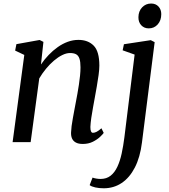

<svg xmlns="http://www.w3.org/2000/svg" viewBox="-20 -784 932 1059"><path d="M206 -428.5Q225 -456.5 248.5 -481Q272 -505.5 298.5 -524.2Q325 -543 353.8 -553.5Q382.5 -564 412.5 -564Q465.5 -564 496.8 -532.2Q528 -500.5 528 -422Q528 -401 523.8 -370.2Q519.5 -339.5 513.8 -306.5Q508 -273.5 503 -246Q498.5 -220 493 -191Q487.5 -162 483.5 -133.8Q479.5 -105.5 478.5 -83.5Q478.5 -66.5 482.2 -59Q486 -51.5 492.5 -51.5Q502 -51.5 513.2 -57.2Q524.5 -63 539.5 -76.5L552 -51Q547.5 -44 532 -29.2Q516.5 -14.5 492.2 -2.2Q468 10 436.5 10Q413 10 398.5 2.2Q384 -5.5 377.5 -19.8Q371 -34 372 -54.5Q372.5 -69.5 375 -89.2Q377.5 -109 381.8 -131.8Q386 -154.5 390.2 -177.5Q394.5 -200.5 398.5 -221.5Q402.5 -243 407 -267.2Q411.5 -291.5 415.2 -317Q419 -342.5 421.5 -366.8Q424 -391 424 -412.5Q424 -443.5 418.2 -460.5Q412.5 -477.5 400 -484.5Q387.5 -491.5 366 -491.5Q346 -491.5 323.2 -480.2Q300.5 -469 277.5 -449.5Q254.5 -430 233.8 -404.8Q213 -379.5 196.5 -351.5L149 0H49.5L114 -481L63.5 -505L70.5 -540.5L198.5 -563.5L219.5 -553ZM763 2Q753 83 724 139.5Q695 196 651.2 225.2Q607.5 254.5 552 254.5Q527.5 254.5 505.8 249.8Q484 245 474.5 237L490.5 195.5Q497.5 198.5 510.5 200.8Q523.5 203 534.5 203Q567.5 203 590 185.2Q612.5 167.5 627.2 136Q642 104.5 651 63Q660 21.5 666 -26L722.5 -483L656.5 -506.5L663.5 -540L811.5 -562.5L833 -551.5ZM800.5 -627.5Q775 -627.5 759 -644.8Q743 -662 743.5 -689.5Q744 -722.5 764 -743.5Q784 -764.5 813.5 -764.5Q839 -764.5 854.2 -748Q869.5 -731.5 869.5 -706Q869.5 -671.5 850 -649.5Q830.5 -627.5 800.5 -627.5Z"/></svg>

Font: Merriweather 28pt
Style: Italic
Weight: 400
Italic angle: -7.8°
Version: Version 2.101